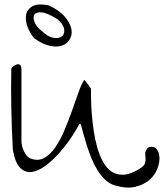

<svg xmlns="http://www.w3.org/2000/svg" viewBox="-20 -847 742 869"><path d="M500 -7.8Q476.6 -14.6 457 -32.7Q437.5 -50.8 421.9 -75.7Q406.2 -100.6 394.5 -129.4Q382.8 -158.2 373.5 -187Q364.3 -215.8 357.4 -241.2Q350.6 -266.6 345.7 -285.2H337.9Q326.2 -259.8 302.2 -224.1Q278.3 -188.5 249 -155.3Q219.7 -122.1 187 -97.7Q154.3 -73.2 125 -68.8Q95.7 -64.5 72.3 -86.4Q48.8 -108.4 38.1 -168.9Q33.2 -261.7 31.2 -353.5Q29.3 -445.3 31.2 -538.1Q34.2 -542 41.5 -547.9Q48.8 -553.7 56.6 -555.7Q64.5 -557.6 70.8 -553.2Q77.1 -548.8 77.1 -531.2V-208Q77.1 -199.2 79.6 -187.5Q82 -175.8 87.4 -164.6Q92.8 -153.3 99.6 -144Q106.4 -134.8 115.2 -130.9Q150.4 -116.2 178.7 -131.3Q207 -146.5 230 -179.7Q252.9 -212.9 272 -258.3Q291 -303.7 306.6 -347.7Q322.3 -391.6 335.4 -429.2Q348.6 -466.8 361.3 -485.4Q363.3 -484.4 365.7 -481Q368.2 -477.5 369.1 -476.6Q372.1 -472.7 380.9 -461.4Q389.6 -450.2 391.6 -446.3Q391.6 -428.7 392.1 -397.9Q392.6 -367.2 395.5 -330.6Q398.4 -293.9 404.3 -254.4Q410.2 -214.8 420.4 -178.7Q430.7 -142.6 446.8 -113.8Q462.9 -85 485.8 -69.8Q508.8 -54.7 539.6 -56.2Q570.3 -57.6 611.3 -83Q631.8 -95.7 635.7 -106.4Q639.6 -117.2 638.7 -128.4Q637.7 -139.6 637.2 -151.4Q636.7 -163.1 650.4 -179.7Q674.8 -187.5 687.5 -173.8Q700.2 -160.2 701.7 -135.7Q703.1 -111.3 691.9 -82.5Q680.7 -53.7 655.8 -32.2Q630.9 -10.7 592.3 -1.5Q553.7 7.8 500 -7.8ZM134.8 -673.8Q115.2 -696.3 104.5 -726.1Q93.8 -755.9 98.1 -780.3Q102.5 -804.7 126 -818.4Q149.4 -832 199.2 -823.2Q246.1 -801.8 270.5 -774.4Q294.9 -747.1 301.8 -721.2Q308.6 -695.3 298.3 -673.8Q288.1 -652.3 265.6 -642.6Q243.2 -632.8 209.5 -638.7Q175.8 -644.5 134.8 -673.8ZM168.9 -707Q197.3 -679.7 222.2 -675.8Q247.1 -671.9 260.3 -682.6Q273.4 -693.4 270.5 -714.8Q267.6 -736.3 240.2 -759.8Q193.4 -789.1 168 -791Q142.6 -793 135.3 -779.8Q127.9 -766.6 137.2 -745.1Q146.5 -723.6 168.9 -707Z"/></svg>

Font: Give You Glory
Style: Regular
Weight: 400
Designer: Kimberly Geswein
Foundry: Kimberly Geswein
Version: Version 1.002